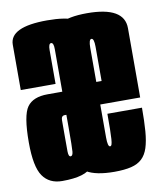

<svg xmlns="http://www.w3.org/2000/svg" viewBox="-73 -665 609 728"><g transform="rotate(-10 232.0 -301.0)"><path d="M300.4 -67.5 192.1 -81.2 167.1 -85.8V-395.9Q167.1 -468.6 167.1 -493.2Q167.1 -517.9 157.1 -517.9Q147.1 -517.9 147.1 -492.9Q147.1 -467.9 147.1 -362.5H13.1Q13.1 -468.6 13.1 -537Q13.1 -605.4 157.1 -605.4Q300.4 -605.4 300.4 -537Q300.4 -468.6 300.4 -391.4ZM108.6 4.5Q58.9 4.5 33.8 -31.6Q8.6 -67.8 8.6 -161.2Q8.6 -265.5 31.5 -297.2Q54.4 -329 110.4 -329Q141.4 -329 171.6 -329V-240Q167.5 -240 161 -240Q147.2 -240 147.2 -222.9Q147.1 -205.8 147.1 -156Q147.1 -123.2 147.2 -102.8Q147.4 -82.2 155.9 -82.2Q163.9 -82.2 165.5 -98.1Q167.1 -114 167.1 -192.8L246.9 -141.8Q247.6 -65 224.1 -30.2Q200.6 4.5 108.6 4.5ZM309.8 4.5Q167.1 4.5 167.1 -81.2Q167.1 -167 167.1 -298.8Q167.1 -439.1 167.1 -522.5Q167.1 -605.9 310.6 -605.9Q454.1 -605.9 454.1 -523.1Q454.1 -440.4 454.1 -302.5Q454.1 -278 454.1 -256.2H288.9V-343.1H329.4L320.9 -331.2Q320.9 -442.4 320.9 -474.8Q320.9 -507.1 310.6 -507.1Q300.4 -507.1 300.4 -474.8Q300.4 -442.4 300.4 -302.8Q300.4 -165.2 300.4 -129.4Q300.4 -93.5 309.8 -93.5ZM309.8 -93.5Q313.9 -93.5 316.1 -99.7Q318.2 -105.9 319.2 -120.1Q320.2 -134.2 320.6 -158.1Q320.9 -182 320.9 -216.9H454.1Q454.1 -164.4 451.2 -126.6Q448.2 -88.9 440 -63.4Q431.8 -38 415.9 -23.1Q400.1 -8.1 374.1 -1.8Q348 4.5 309.8 4.5L302.6 -40.2Z"/></g></svg>

Font: Anybody UltraCondensed Thin
Style: Regular
Weight: 100
Width: 1
Designer: Tyler Finck
Foundry: Etcetera Type Company
Version: Version 1.110